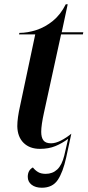

<svg xmlns="http://www.w3.org/2000/svg" viewBox="-20 -687 410 899"><path d="M176 192Q146 192 128 178Q110 164 110 141Q110 110 134 97Q144 110 158 118.5Q172 127 194 127Q226 127 248 106.5Q270 86 281 41L299 -37Q271 -16 239.5 -3Q208 10 167 10Q119 10 90.5 -18Q62 -46 61 -96Q61 -134 74 -191L145 -526H69L71 -533Q109 -533 150.5 -546.5Q192 -560 228 -589.5Q264 -619 288 -667H297L269 -536H370L368 -526H266L186 -160Q173 -101 173 -70Q173 -43 183.5 -29.5Q194 -16 219 -16Q240 -16 265.5 -29Q291 -42 314 -61L290 50Q275 119 250.5 155.5Q226 192 176 192Z"/></svg>

Font: Noto Serif Display Condensed SemiBold
Style: Italic
Weight: 600
Width: 3
Italic angle: -12°
Designer: Monotype Design Team
Foundry: Monotype Imaging Inc.
Version: Version 2.009